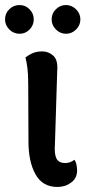

<svg xmlns="http://www.w3.org/2000/svg" viewBox="-41 -728 356 762"><path d="M187 14Q128 14 100 -36Q72 -86 72 -166L71 -391Q71 -432 68 -456.5Q65 -481 60 -500Q79 -514 94 -519Q109 -524 127 -524Q152 -524 171 -506.5Q190 -489 186 -444L177 -155Q174 -117 183 -99Q192 -81 218 -81Q227 -81 236.5 -84Q246 -87 254 -94Q260 -87 262.5 -74.5Q265 -62 265 -52Q265 -21 241.5 -3.5Q218 14 187 14ZM37 -594Q13 -594 -4 -611Q-21 -628 -21 -651Q-21 -675 -4 -691.5Q13 -708 37 -708Q60 -708 76.5 -691Q93 -674 93 -651Q93 -628 76.5 -611Q60 -594 37 -594ZM221 -594Q198 -594 181 -611Q164 -628 164 -651Q164 -675 181 -691.5Q198 -708 220 -708Q244 -708 261 -691Q278 -674 278 -651Q278 -628 261 -611Q244 -594 221 -594Z"/></svg>

Font: Arima SemiBold
Style: Regular
Weight: 600
Designer: Joana Correia and Natanael Gama
Foundry: NDISCOVER
Version: Version 1.101;gftools[0.9.23]